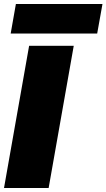

<svg xmlns="http://www.w3.org/2000/svg" viewBox="-20 -936 530 956"><path d="M0 0 125 -708H347.2L222.2 0ZM33.2 -769 59.1 -916H490.2L463.9 -769Z"/></svg>

Font: SVN-Poppins Black
Style: Italic
Weight: 900
Italic angle: -10°
Designer: Ninad Kale (Devanagari), Jonny Pinhorn (Latin)
Foundry: Indian Type Foundry
Version: Version 3.002 2017